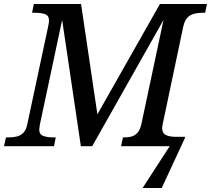

<svg xmlns="http://www.w3.org/2000/svg" viewBox="-41 -734 1059 964"><path d="M675 210 811 0H567L576 -44H581Q603 -44 619.5 -48.5Q636 -53 648.5 -66.5Q661 -80 668 -107L780 -634L422 0H365L271 -634L160 -112Q159 -105 157.5 -96.5Q156 -88 156 -83Q156 -59 176.5 -51.5Q197 -44 228 -44H239L230 0H-21L-11 -44H2Q24 -44 43 -48.5Q62 -53 76 -67Q90 -81 96 -110L201 -602Q203 -609 204 -618Q205 -627 205 -631Q205 -656 185 -663Q165 -670 133 -670H120L129 -714H366L448 -160L762 -714H998L989 -670H976Q954 -670 934 -665Q914 -660 900 -645.5Q886 -631 879 -600L778 -121Q777 -115 775 -106Q773 -97 773 -92Q773 -66 791 -56.5Q809 -47 844 -47H888L887 -40L771 210Z"/></svg>

Font: ET Text
Style: Italic
Weight: 470
Italic angle: -12°
Designer: Monotype Design Team
Foundry: Monotype Imaging Inc.
Version: Version 2.009